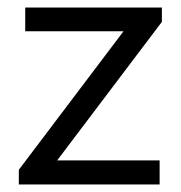

<svg xmlns="http://www.w3.org/2000/svg" viewBox="-20 -490 482 510"><path d="M30 -39 327 -432H410L113 -39ZM30 0V-39L91 -64H404V0ZM47 -407V-470H410V-432L344 -407Z"/></svg>

Font: Outfit Thin Light
Style: Regular
Weight: 300
Version: Version 1.100;gftools[0.9.27]